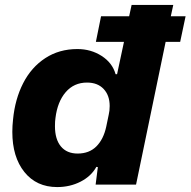

<svg xmlns="http://www.w3.org/2000/svg" viewBox="-20 -749 773 779"><path d="M30 -214Q30 -238 33 -265Q41 -347 74 -411.5Q107 -476 163.5 -513Q220 -550 294 -550Q349 -550 392.5 -522Q436 -494 449 -448H455L483 -579H369L390 -683H504L514 -729H683L673 -683H733L711 -579H652L532 0H368L377 -71L371 -72Q350 -34 307 -12Q264 10 212 10Q128 10 79 -51Q30 -112 30 -214ZM411 -235 421 -283Q425 -299 425 -319Q425 -362 400.5 -388Q376 -414 333 -414Q280 -414 246.5 -375Q213 -336 205 -270Q203 -258 203 -237Q203 -184 227 -155Q251 -126 295 -126Q342 -126 371 -155Q400 -184 411 -235Z"/></svg>

Font: Mona Sans ExtraBold
Style: Italic
Weight: 800
Italic angle: -11.7°
Designer: Deni Anggara
Foundry: GitHub
Version: Version 2.000